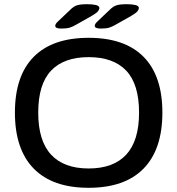

<svg xmlns="http://www.w3.org/2000/svg" viewBox="-20 -887 844 914"><path d="M402 7Q230 7 140.5 -84.5Q51 -176 51 -351Q51 -526 140.5 -616.5Q230 -707 402 -707Q574 -707 663.5 -616.5Q753 -526 753 -351Q753 -176 663.5 -84.5Q574 7 402 7ZM402 -85Q520 -85 581 -151Q642 -217 642 -351Q642 -486 581 -550.5Q520 -615 402 -615Q284 -615 223 -550.5Q162 -486 162 -351Q162 -217 223 -151Q284 -85 402 -85ZM272 -751Q243 -751 243 -764Q243 -773 255 -784L316 -842Q330 -856 346 -861.5Q362 -867 395 -867Q421 -867 437 -863Q453 -859 453 -849Q453 -842 446.5 -833.5Q440 -825 416 -811L347 -772Q327 -760 312 -755.5Q297 -751 272 -751ZM460 -751Q431 -751 431 -764Q431 -773 443 -784L504 -842Q518 -856 534 -861.5Q550 -867 583 -867Q609 -867 625 -863Q641 -859 641 -849Q641 -842 634.5 -833.5Q628 -825 604 -811L535 -772Q515 -760 500 -755.5Q485 -751 460 -751Z"/></svg>

Font: Asap Semi Expanded Medium
Style: Regular
Weight: 500
Width: 6
Designer: Pablo Cosgaya
Foundry: Omnibus-Type
Version: Version 3.001; ttfautohint (v1.8.4.7-5d5b)